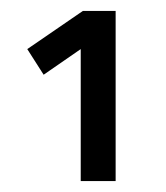

<svg xmlns="http://www.w3.org/2000/svg" viewBox="-20 -810 305 352"><path d="M30 -720 132 -790H192V-478H128V-720L60 -673Z"/></svg>

Font: TitilliumText22L Rg
Style: Regular
Weight: 400
Designer: Campivisivi
Foundry: Campivisivi
Version: 1.000